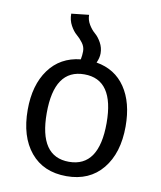

<svg xmlns="http://www.w3.org/2000/svg" viewBox="-85 -815 750 895"><g transform="rotate(10 290.5 -367.5)"><path d="M337 -534Q426 -519 474 -448Q522 -377 522 -264Q522 -138 460.5 -63Q399 12 290 12Q181 12 120 -61.5Q59 -135 59 -262Q59 -379 112.5 -452.5Q166 -526 262 -536Q266 -556 266 -575Q266 -596 252.5 -614Q239 -632 223.5 -645Q208 -658 194.5 -682.5Q181 -707 181 -738L264 -747Q264 -723 277 -701.5Q290 -680 306 -666.5Q322 -653 335 -629.5Q348 -606 348 -579Q348 -558 337 -534ZM290 -56Q432 -56 432 -264Q432 -470 291 -470Q149 -470 149 -262Q149 -56 290 -56Z"/></g></svg>

Font: FiraGO Book
Style: Regular
Weight: 350
Designer: bBox Type
Foundry: bBox Type GmbH
Version: Version 1.001;PS 001.001;hotconv 1.0.88;makeotf.lib2.5.64775